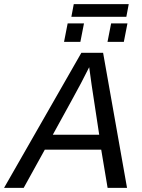

<svg xmlns="http://www.w3.org/2000/svg" viewBox="-71 -916 691 936"><path d="M453.6 0 422.4 -186.5H147.5L44.4 0H-51.3L325.7 -658.7H431.6L548.3 0ZM363.8 -588.4Q341.3 -543.9 323.5 -509.8Q305.7 -475.6 186.5 -259.3H412.6L375.5 -503.4ZM453.1 -711.9 470.7 -801.8H550.3L532.7 -711.9ZM241.2 -711.9 258.8 -801.8H338.4L320.8 -711.9ZM544.9 -834H276.9L288.6 -896H556.6Z"/></svg>

Font: Cousine
Style: Italic
Weight: 400
Italic angle: -12°
Monospace: yes
Designer: Steve Matteson
Foundry: Monotype Imaging Inc.
Version: Version 1.21